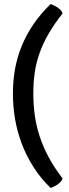

<svg xmlns="http://www.w3.org/2000/svg" viewBox="-20 -780 335 937"><path d="M227.1 137.2Q177.7 89.4 142.8 34.2Q107.9 -21 85.7 -80.1Q63.5 -139.2 53.2 -200.7Q43 -262.2 43 -323.2Q43 -384.3 53.2 -442.4Q63.5 -500.5 85.7 -554.9Q107.9 -609.4 142.8 -660.9Q177.7 -712.4 227.1 -760.3Q240.7 -755.4 252.9 -748.5Q263.2 -742.7 272.5 -734.1Q281.7 -725.6 285.2 -714.4Q244.1 -662.1 216.6 -614.3Q189 -566.4 172.6 -519.5Q156.2 -472.7 149.4 -424.6Q142.6 -376.5 142.6 -323.7Q142.6 -271 149.4 -220Q156.2 -168.9 172.6 -117.7Q189 -66.4 216.6 -14.6Q244.1 37.1 285.2 90.8Q281.7 102.1 272.5 110.8Q263.2 119.6 252.9 125.5Q240.7 132.3 227.1 137.2Z"/></svg>

Font: Basic
Style: Regular
Weight: 400
Designer: Magnus Gaarde
Foundry: Magnus Gaarde
Version: Version 1.003; ttfautohint (v1.1) -l 6 -r 16 -G 0 -x 16 -D l